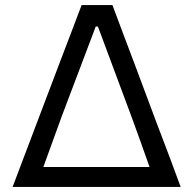

<svg xmlns="http://www.w3.org/2000/svg" viewBox="-20 -733 758 753"><path d="M29.5 0Q51.5 -58 75.5 -121.5Q99.5 -185 121.5 -243L214 -487Q239 -552 259.5 -606Q279.5 -659.5 300 -713H421Q441 -659.5 461 -606.2Q481 -553 506 -487L598 -241Q620.5 -182 644 -120Q667 -57.5 688.5 0ZM223 -279Q205.5 -231 187 -180Q168.5 -128.5 150 -78H566.5Q548.5 -128.5 530.5 -179.5Q512 -230 495.5 -276L364 -629H355.5Z"/></svg>

Font: Heraclito
Style: Regular
Weight: 400
Designer: Kostas Bartsokas (font) & Cristiano Sobral (main changes)
Foundry: Kostas Bartsokas (font) & Cristiano Sobral (main changes)
Version: Version 1.00;July 8, 2020;FontCreator 13.0.0.2655 64-bit